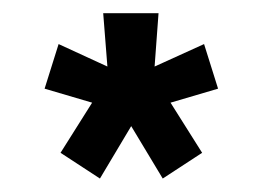

<svg xmlns="http://www.w3.org/2000/svg" viewBox="-20 -739 394 288"><path d="M70.8 -509.8 118.2 -585 46.9 -606 67.9 -672.9 141.1 -639.2 134.8 -719.2H217.8L211.9 -639.2L286.1 -672.9L307.1 -606L235.8 -585L283.2 -509.8L224.1 -471.2L176.8 -549.8L129.9 -471.2Z"/></svg>

Font: Rawline ExtraBold
Style: Regular
Weight: 800
Designer: Matt McInerney, Pablo Impallari, Rodrigo Fuenzalida
Foundry: Matt McInerney, Pablo Impallari, Rodrigo Fuenzalida
Version: Version 4.020;PS 004.020;hotconv 1.0.88;makeotf.lib2.5.64775